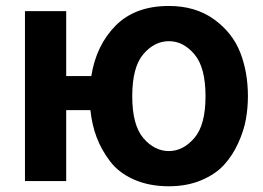

<svg xmlns="http://www.w3.org/2000/svg" viewBox="-20 -613 892 650"><path d="M427.7 -287.1Q427.7 -189.5 465.3 -145.5Q502.9 -101.6 551.8 -101.6Q599.6 -101.6 637.7 -145.5Q675.8 -189.5 675.8 -287.1Q675.8 -384.8 638.2 -429.2Q600.6 -473.6 551.8 -473.6Q502.9 -473.6 465.3 -429.7Q427.7 -385.7 427.7 -287.1ZM64.5 0V-575.2H204.1V-355.5H289.1Q305.7 -460 371.6 -526.4Q437.5 -592.8 551.8 -592.8Q641.6 -592.8 704.1 -547.9Q766.6 -502.9 793 -436Q819.3 -369.1 819.3 -287.1Q819.3 -248 812.5 -209.5Q805.7 -170.9 786.6 -128.9Q767.6 -86.9 738.8 -55.2Q710 -23.4 661.6 -2.9Q613.3 17.6 551.8 17.6Q485.4 17.6 434.1 -4.9Q382.8 -27.3 353 -66.4Q323.2 -105.5 307.1 -148.4Q291 -191.4 286.1 -240.2H204.1V0Z"/></svg>

Font: Gothic A1 ExtraBold
Style: Regular
Weight: 800
Designer: HanYang I&C Co.,Ltd.
Foundry: HanYang I&C Co.,Ltd.
Version: Version 2.50